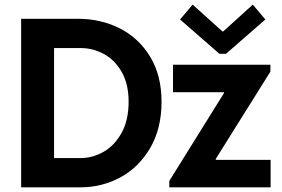

<svg xmlns="http://www.w3.org/2000/svg" viewBox="-20 -800 1204 820"><path d="M70.3 -719.7H313.5Q410.2 -719.7 491.2 -679Q572.3 -638.2 621.1 -558.1Q669.9 -478 669.9 -365.2Q669.9 -251 621.6 -168.2Q573.2 -85.4 494.4 -42.7Q415.5 0 324.2 0H70.3ZM529.3 -365.2Q529.3 -441.4 499.5 -493.2Q469.7 -544.9 423.3 -569.6Q377 -594.2 327.1 -594.7H210.9V-125H327.1Q376.5 -125.5 423.1 -152.1Q469.7 -178.7 499.5 -232.9Q529.3 -287.1 529.3 -365.2ZM703.1 -27.3 936.5 -402.3V-406.2H718.8V-523.4H1134.8V-494.1L901.4 -121.1V-117.2H1135.7V0H703.1ZM929.7 -666H933.6L1059.6 -780.3L1113.3 -716.8L945.3 -570.3H917L749 -716.8L802.7 -780.3Z"/></svg>

Font: Reddit Sans Vanilla
Style: Bold
Weight: 700
Designer: Stephen Hutchings
Foundry: Reddit
Version: Version 1.013